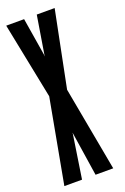

<svg xmlns="http://www.w3.org/2000/svg" viewBox="-148 -781 538 827"><g transform="rotate(-20 121.0 -367.5)"><path d="M-4 0H77L107.5 -200V-203H108.5V-200L139 0H220L149 -386L219 -735H137L108.5 -560V-555H107.5V-560L79 -735H-3L67 -386Z"/></g></svg>

Font: League Gothic Condensed
Style: Regular
Weight: 400
Width: 3
Designer: The League of Moveable Type
Version: Version 1.600; ttfautohint (v1.8.3)